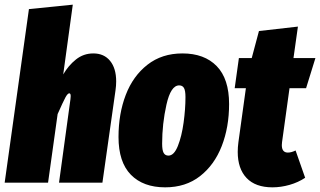

<svg xmlns="http://www.w3.org/2000/svg" viewBox="-33 -783 1372 823"><path d="M465 -434Q465 -416 462 -395L406 0H220L269 -358Q270 -363 270 -371Q270 -383 264 -383Q257 -383 247.5 -365.5Q238 -348 214 -294L173 0H-13L91 -744L279 -763L238 -464Q260 -502 292.5 -528Q325 -554 367 -554Q413 -554 439 -522Q465 -490 465 -434Z M475 -196Q475 -295 506 -376Q537 -457 599 -505.5Q661 -554 749 -554Q843 -554 896 -499.5Q949 -445 949 -337Q949 -238 917.5 -157Q886 -76 824.5 -28Q763 20 675 20Q581 20 528 -34Q475 -88 475 -196ZM762 -367Q762 -395 755.5 -406Q749 -417 735 -417Q699 -417 680.5 -334.5Q662 -252 662 -167Q662 -139 668.5 -127.5Q675 -116 689 -116Q713 -116 729.5 -157.5Q746 -199 754 -257.5Q762 -316 762 -367Z M1176 -174Q1175 -169 1175 -161Q1175 -129 1201 -129Q1216 -129 1234 -138L1275 -21Q1245 -1 1208 9.5Q1171 20 1135 20Q1062 20 1024 -20Q986 -60 986 -132Q986 -152 989 -174L1021 -405H973L991 -534H1046L1077 -650L1244 -669L1225 -534H1319L1279 -405H1208Z"/></svg>

Font: Fira Sans Extra Condensed Black
Style: Italic
Weight: 900
Width: 3
Italic angle: -8°
Designer: Carrois Corporate & Edenspiekermann AG
Foundry: Carrois Corporate GbR & Edenspiekermann AG
Version: Version 4.203